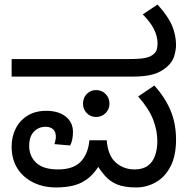

<svg xmlns="http://www.w3.org/2000/svg" viewBox="-20 -810 832 842"><path d="M226 12Q170 12 125.5 -10Q81 -32 56 -72Q31 -112 31 -167Q31 -211 49 -246.5Q67 -282 101 -303Q135 -324 183 -324Q236 -324 268 -299Q300 -274 300 -231Q300 -215 297 -199Q294 -183 287 -172L219 -178Q221 -186 223 -194.5Q225 -203 225 -210Q225 -232 213 -243Q201 -254 180 -254Q149 -254 128.5 -232.5Q108 -211 108 -170Q108 -125 139 -96Q170 -67 234 -67Q303 -67 335 -102Q367 -137 372 -195H448Q453 -128 487.5 -97.5Q522 -67 570 -67Q606 -67 628 -83Q650 -99 660 -127.5Q670 -156 670 -191Q670 -237 652 -284.5Q634 -332 586 -387L657 -435Q703 -384 727.5 -326.5Q752 -269 752 -198Q752 -126 727.5 -79.5Q703 -33 663 -10.5Q623 12 577 12Q526 12 494 -1Q462 -14 440 -39.5Q418 -65 396 -101L427 -105Q401 -57 371.5 -32Q342 -7 306.5 2.5Q271 12 226 12ZM401 -297Q377 -297 360.5 -314Q344 -331 344 -355Q344 -381 360.5 -398Q377 -415 401 -415Q426 -415 443 -398Q460 -381 460 -355Q460 -331 443 -314Q426 -297 401 -297ZM31 -474V-551H541Q595 -551 617 -556Q639 -561 649 -569Q663 -579 667 -591.5Q671 -604 671 -618Q671 -651 655 -682.5Q639 -714 606 -747L671 -790Q718 -738 735 -696.5Q752 -655 752 -612Q752 -593 744.5 -565.5Q737 -538 711 -516Q686 -494 651.5 -484Q617 -474 559 -474Z"/></svg>

Font: ukannada25
Style: Book
Weight: 400
Designer: Jelle Bosma - Monotype Design Team
Foundry: Monotype Imaging Inc.
Version: Version 2.003